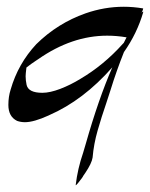

<svg xmlns="http://www.w3.org/2000/svg" viewBox="-20 -546 446 571"><path d="M205.6 4.9Q205.1 4.9 205.1 4.4Q210.9 -44.4 227.1 -91.3L234.9 -117.7Q272.9 -251.5 314 -345.7Q227.5 -247.6 126.5 -203.6L124.5 -202.6Q80.6 -182.6 54.2 -182.6Q42 -182.6 30.8 -186.5Q4.9 -199.2 4.9 -233.9Q4.9 -258.8 11.7 -279.8Q33.7 -356.4 87.9 -414.6Q151.4 -477.1 234.4 -506.3Q290.5 -525.9 348.1 -525.9Q376.5 -525.9 405.3 -521Q405.8 -521 405.8 -520.5Q405.8 -517.1 400.9 -508.3Q402.3 -509.3 403.6 -510.5Q404.8 -511.7 405.8 -511.7V-509.3Q387.7 -446.8 348.6 -391.1Q326.2 -335 308.6 -277.8Q302.7 -258.8 295.9 -238.8Q282.2 -199.2 270.5 -158.4Q258.8 -117.7 255.4 -77.6Q252.9 -60.5 233.9 -32.2L227.5 -22.9Q226.6 -19.5 212.4 -2Q206.5 4.9 205.6 4.9ZM106 -270Q128.4 -270 159.2 -281.7Q189.9 -293.5 219.2 -311.5Q288.6 -352.5 344.7 -415L348.1 -418.5L356.4 -435.1H355.5Q326.7 -439.9 298.8 -439.9Q193.8 -439.9 93.8 -370.1L86.4 -365.2Q72.3 -356 58.6 -345.2Q56.2 -325.7 56.2 -319.3Q56.2 -307.6 59.1 -293.5Q64.5 -270 106 -270Z"/></svg>

Font: Terrible Cursive
Style: Regular
Weight: 400
Designer: GGBotNet
Foundry: GGBotNet
Version: 1.00